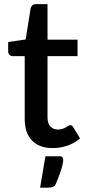

<svg xmlns="http://www.w3.org/2000/svg" viewBox="-20 -690 405 905"><path d="M228.5 8Q165 8 130.8 -27.8Q96.5 -63.5 96.5 -128.5V-425.5H40.5Q31.5 -425.5 25 -431.2Q18.5 -437 18.5 -448.5V-492L101 -504L124.5 -651.5Q127 -660 133 -665.2Q139 -670.5 149 -670.5H204V-503H345.5V-425.5H204V-136Q204 -108.5 217.5 -94Q231 -79.5 253.5 -79.5Q266 -79.5 275 -82.8Q284 -86 290.5 -89.8Q297 -93.5 301.8 -96.8Q306.5 -100 311 -100Q320 -100 325.5 -90L357.5 -37.5Q332.5 -15.5 298.5 -3.8Q264.5 8 228.5 8ZM259 46.5Q272 46.5 275 52.2Q278 58 278 64Q278 68.5 276.8 76.8Q275.5 85 272 98Q268.5 111 261.8 129.8Q255 148.5 244.5 174Q239 186.5 230.2 190.5Q221.5 194.5 207 194.5H169L194 46.5Z"/></svg>

Font: Lato 2
Style: Regular
Weight: 600
Designer: Lukasz Dziedzic with Adam Twardoch and Botio Nikoltchev
Foundry: tyPoland Lukasz Dziedzic
Version: Version 2.015; 2015-08-06; http://www.latofonts.com/